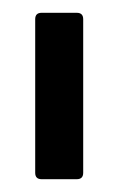

<svg xmlns="http://www.w3.org/2000/svg" viewBox="-20 -703 185 300"><path d="M45 -423Q35 -423 35 -433V-673Q35 -683 45 -683H100Q110 -683 110 -673V-433Q110 -423 100 -423Z"/></svg>

Font: Sofia Sans Extra Condensed Medium
Style: Regular
Weight: 500
Version: Version 4.100